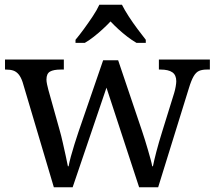

<svg xmlns="http://www.w3.org/2000/svg" viewBox="-20 -786 902 806"><path d="M75 -441Q68 -462 58.5 -473.5Q49 -485 36.5 -489.5Q24 -494 4 -494H1V-536H248V-494H235Q205 -494 190 -485.5Q175 -477 175 -452Q175 -444 177.5 -432Q180 -420 183 -409L230 -241Q237 -217 243.5 -187.5Q250 -158 256 -131.5Q262 -105 265 -88H268Q271 -105 277.5 -129Q284 -153 292.5 -180Q301 -207 309 -231L413 -533H476L576 -237Q582 -219 588.5 -198.5Q595 -178 601 -157Q607 -136 612 -118Q617 -100 619 -88H622Q627 -113 636.5 -149.5Q646 -186 661 -234L711 -395Q715 -408 717.5 -422.5Q720 -437 720 -445Q720 -471 703.5 -482.5Q687 -494 654 -494H647V-536H861V-494H848Q829 -494 816 -488.5Q803 -483 793 -466Q783 -449 773 -416L644 0H564L427 -418L285 0H206ZM297 -619Q313 -638 332 -664Q351 -690 369 -717Q387 -744 397 -766H492Q503 -744 520.5 -717Q538 -690 557.5 -664Q577 -638 592 -619V-606H553Q534 -617 514.5 -632Q495 -647 477 -663.5Q459 -680 444 -696Q429 -680 411 -663.5Q393 -647 374 -632Q355 -617 336 -606H297Z"/></svg>

Font: Noto Serif Tibetan
Style: Regular
Weight: 400
Designer: Monotype Design Team
Foundry: Monotype Imaging Inc.
Version: Version 2.103